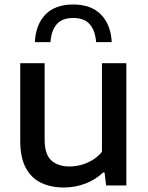

<svg xmlns="http://www.w3.org/2000/svg" viewBox="-20 -825 658 854"><path d="M264 9Q207 9 163.2 -11.8Q119.5 -32.5 94.8 -78.2Q70 -124 70 -199V-544H178.5V-205Q178.5 -137.5 208.8 -111Q239 -84.5 288.5 -84.5Q313.5 -84.5 339.8 -91.2Q366 -98 390.2 -112.5Q414.5 -127 433.5 -149.5V-544H542V0H452L445 -58H439Q404 -25 358.8 -8Q313.5 9 264 9ZM135 -637.5Q139 -716 182.2 -760.5Q225.5 -805 305.5 -805Q385.5 -805 429.2 -760.2Q473 -715.5 477 -637.5H407.5Q404 -688.5 379.5 -716.8Q355 -745 305.5 -745Q256 -745 232 -716.8Q208 -688.5 204.5 -637.5Z"/></svg>

Font: Encode Sans SemiExpanded Medium
Style: Regular
Weight: 500
Width: 6
Designer: Multiple Designers
Foundry: Impallari Type
Version: Version 3.002